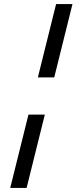

<svg xmlns="http://www.w3.org/2000/svg" viewBox="-20 -780 379 938"><path d="M119 -220H199L110 138H30ZM254 -760H334L245 -402H165Z"/></svg>

Font: IBM Plex Serif SmBld
Style: Italic
Weight: 600
Italic angle: -14°
Designer: Mike Abbink, Paul van der Laan, Pieter van Rosmalen
Foundry: Bold Monday
Version: Version 3.001